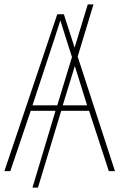

<svg xmlns="http://www.w3.org/2000/svg" viewBox="-20 -780 544 875"><path d="M476 0 386 -275H259L153 75H128L233 -275H120L27 0H0L241 -715H271L320 -563L380 -760H406L334 -522L504 0ZM282 -601Q276 -621 269.5 -641Q263 -661 255 -687Q248 -665 241 -643.5Q234 -622 227 -600L128 -300H241L308 -520ZM377 -300 321 -479 266 -300Z"/></svg>

Font: Noto Sans SemiCondensed Thin
Style: Regular
Weight: 100
Width: 4
Designer: Monotype Design Team
Foundry: Monotype Imaging Inc.
Version: Version 2.013; ttfautohint (v1.8.4.7-5d5b)